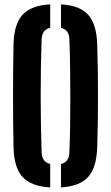

<svg xmlns="http://www.w3.org/2000/svg" viewBox="-20 -828 495 857"><path d="M204.1 8.5Q119 4 80.7 -38.1Q42.5 -80.1 40.4 -170.5Q39.2 -226.3 38.7 -284Q38.2 -341.7 38.2 -400.3Q38.2 -458.9 38.7 -516.6Q39.2 -574.3 40.4 -630.2Q42.5 -720.3 80.7 -762.1Q119 -804 204.1 -808.5V-704.1Q185.4 -699.5 176.1 -686.7Q166.8 -674 165.8 -652.7Q163.8 -595.7 162.7 -531.6Q161.5 -467.6 161.5 -401Q161.5 -334.4 162.7 -270.1Q163.9 -205.7 165.8 -147.9Q166.8 -126.4 176.1 -113.5Q185.4 -100.6 204.1 -95.9ZM252.2 8.5V-95.9Q270.8 -100.6 280 -113.5Q289.2 -126.4 289.7 -147.9Q292.1 -205.7 293.1 -270.1Q294 -334.4 293.9 -401Q293.9 -467.6 292.9 -531.6Q292 -595.7 289.7 -652.7Q289.2 -674 279.9 -686.6Q270.5 -699.3 252.2 -704.1V-808.5Q336.8 -803.7 373.9 -761.7Q411.1 -719.7 413.9 -630.2Q415.7 -573.6 416.6 -515.8Q417.4 -458 417.4 -399.7Q417.4 -341.4 416.6 -283.8Q415.7 -226.3 413.9 -170.5Q411.1 -80.7 373.9 -38.7Q336.8 3.4 252.2 8.5Z"/></svg>

Font: Big Shoulders Stencil Display SC Thin
Style: Regular
Weight: 100
Designer: Patric King
Foundry: XO Type Co
Version: Version 2.001